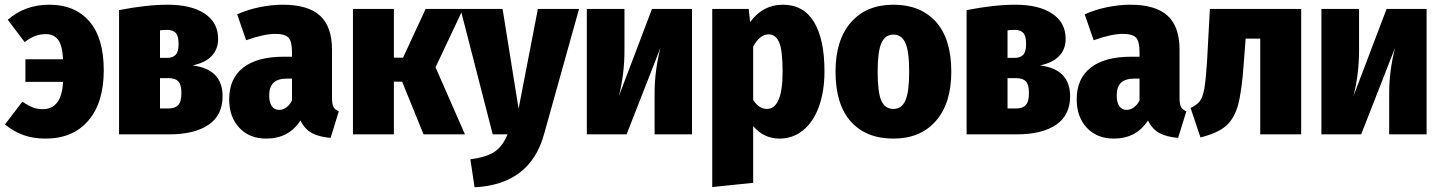

<svg xmlns="http://www.w3.org/2000/svg" viewBox="-20 -571 6126 816"><path d="M421 -272Q421 -135 355.5 -58.5Q290 18 173 18Q121 18 79.5 3Q38 -12 1 -42L75 -139Q100 -122 119.5 -114.5Q139 -107 162 -107Q242 -107 248 -223H88V-319H248Q245 -379 226.5 -402.5Q208 -426 175 -426Q151 -426 129.5 -418Q108 -410 85 -392L13 -487Q86 -551 190 -551Q298 -551 359.5 -480.5Q421 -410 421 -272Z M926 -162Q926 -81 866 -40.5Q806 0 700 0H486V-528Q604 -551 693 -551Q793 -551 850 -513Q907 -475 907 -406Q907 -362 879.5 -333Q852 -304 798 -293Q926 -277 926 -162ZM660 -442V-325H690Q714 -325 726.5 -338Q739 -351 739 -384Q739 -418 727 -431Q715 -444 690 -444Q672 -444 660 -442ZM751 -176Q751 -211 738 -225Q725 -239 696 -239H660V-110H697Q724 -110 737.5 -124.5Q751 -139 751 -176Z M1420 -98 1385 15Q1336 11 1305.5 -5.5Q1275 -22 1257 -59Q1207 18 1112 18Q1040 18 997 -28Q954 -74 954 -149Q954 -237 1013.5 -283.5Q1073 -330 1186 -330H1221V-350Q1221 -395 1206 -411Q1191 -427 1150 -427Q1102 -427 1026 -400L988 -510Q1032 -530 1083.5 -540.5Q1135 -551 1181 -551Q1289 -551 1340 -504.5Q1391 -458 1391 -360V-156Q1391 -129 1397 -117Q1403 -105 1420 -98ZM1221 -144V-237H1201Q1161 -237 1142.5 -219.5Q1124 -202 1124 -165Q1124 -136 1135 -120Q1146 -104 1166 -104Q1183 -104 1197.5 -115Q1212 -126 1221 -144Z M1948 -533 1831 -285 1956 0H1780L1689 -224H1654V0H1480V-533H1654V-326H1693L1789 -533Z M2292 0Q2233 213 1997 225L1979 106Q2048 97 2082.5 73.5Q2117 50 2137 0H2074L1937 -533H2116L2184 -109L2266 -533H2441Z M2921 0H2762V-174Q2762 -270 2787 -368L2643 0H2474V-533H2634V-356Q2634 -256 2610 -162L2751 -533H2921Z M3484 -268Q3484 -183 3460.5 -118Q3437 -53 3393.5 -17.5Q3350 18 3293 18Q3226 18 3181 -35V206L3007 224V-533H3162L3168 -477Q3222 -551 3307 -551Q3395 -551 3439.5 -477.5Q3484 -404 3484 -268ZM3306 -266Q3306 -359 3291 -392Q3276 -425 3247 -425Q3209 -425 3181 -373V-146Q3206 -108 3239 -108Q3306 -108 3306 -266Z M4023 -266Q4023 -132 3957.5 -57Q3892 18 3777 18Q3661 18 3596 -54.5Q3531 -127 3531 -267Q3531 -401 3596.5 -476Q3662 -551 3777 -551Q3892 -551 3957.5 -478.5Q4023 -406 4023 -266ZM3710 -267Q3710 -179 3725.5 -143.5Q3741 -108 3777 -108Q3812 -108 3828 -144Q3844 -180 3844 -266Q3844 -353 3828 -388.5Q3812 -424 3777 -424Q3742 -424 3726 -388Q3710 -352 3710 -267Z M4528 -162Q4528 -81 4468 -40.5Q4408 0 4302 0H4088V-528Q4206 -551 4295 -551Q4395 -551 4452 -513Q4509 -475 4509 -406Q4509 -362 4481.5 -333Q4454 -304 4400 -293Q4528 -277 4528 -162ZM4262 -442V-325H4292Q4316 -325 4328.5 -338Q4341 -351 4341 -384Q4341 -418 4329 -431Q4317 -444 4292 -444Q4274 -444 4262 -442ZM4353 -176Q4353 -211 4340 -225Q4327 -239 4298 -239H4262V-110H4299Q4326 -110 4339.5 -124.5Q4353 -139 4353 -176Z M5022 -98 4987 15Q4938 11 4907.5 -5.5Q4877 -22 4859 -59Q4809 18 4714 18Q4642 18 4599 -28Q4556 -74 4556 -149Q4556 -237 4615.5 -283.5Q4675 -330 4788 -330H4823V-350Q4823 -395 4808 -411Q4793 -427 4752 -427Q4704 -427 4628 -400L4590 -510Q4634 -530 4685.5 -540.5Q4737 -551 4783 -551Q4891 -551 4942 -504.5Q4993 -458 4993 -360V-156Q4993 -129 4999 -117Q5005 -105 5022 -98ZM4823 -144V-237H4803Q4763 -237 4744.5 -219.5Q4726 -202 4726 -165Q4726 -136 4737 -120Q4748 -104 4768 -104Q4785 -104 4799.5 -115Q4814 -126 4823 -144Z M5510 -533V0H5336V-407H5274L5266 -303Q5258 -185 5242 -126Q5226 -67 5190.5 -36Q5155 -5 5082 13L5040 -112Q5067 -125 5079.5 -141.5Q5092 -158 5098.5 -195Q5105 -232 5110 -311L5122 -533Z M6043 0H5884V-174Q5884 -270 5909 -368L5765 0H5596V-533H5756V-356Q5756 -256 5732 -162L5873 -533H6043Z"/></svg>

Font: Fira Sans Condensed ExtraBold
Style: Regular
Weight: 800
Width: 3
Designer: Carrois Corporate & Edenspiekermann AG
Foundry: Carrois Corporate GbR & Edenspiekermann AG
Version: Version 4.203